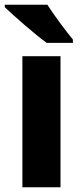

<svg xmlns="http://www.w3.org/2000/svg" viewBox="-29 -786 339 806"><path d="M170 -766H-9V-756C28 -720 121 -639 167 -606H277V-620C249 -654 197 -723 170 -766ZM225 0V-550H65V0Z"/></svg>

Font: Noto Sans Georgian SemiCondensed ExtraBold
Style: Regular
Weight: 800
Width: 4
Designer: Monotype Design Team, Akaki Razmadze
Foundry: Google LLC
Version: Version 2.005